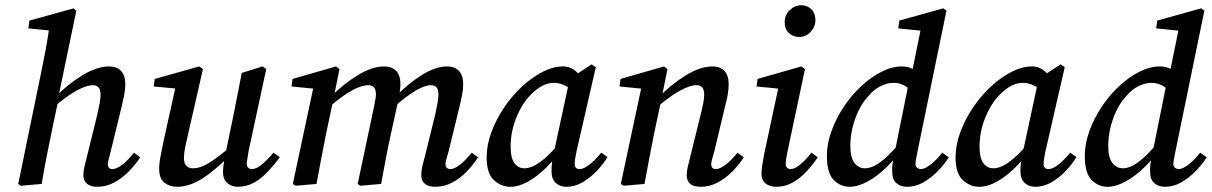

<svg xmlns="http://www.w3.org/2000/svg" viewBox="-20 -706 4652 737"><path d="M60 7 50 0 137 -423Q147 -471 156 -519Q165 -567 171 -616L199 -586L89 -597L93 -627L263 -674L273 -665L205 -338L204 -323L177 -194Q166 -142 157 -95Q148 -48 140 0ZM353 11Q328 11 314 -0.5Q300 -12 300 -33Q300 -50 304.5 -67.5Q309 -85 315 -110L353 -264Q358 -287 362 -307.5Q366 -328 366 -341Q366 -363 358 -371Q350 -379 337 -379Q312 -379 274.5 -358.5Q237 -338 188 -296L191 -332Q239 -382 295.5 -416.5Q352 -451 399 -451Q428 -451 444.5 -434Q461 -417 461 -383Q461 -362 456.5 -340.5Q452 -319 447 -297L405 -125Q401 -108 397.5 -95.5Q394 -83 394 -76Q394 -57 412 -57Q427 -57 449 -73.5Q471 -90 494 -120L518 -102Q500 -74 474.5 -48Q449 -22 418.5 -5.5Q388 11 353 11Z M660 11Q632 11 611.5 -4.5Q591 -20 591 -58Q591 -81 597 -110Q603 -139 608 -165L657 -387L668 -365L570 -374L574 -403L745 -451L759 -441L699 -178Q693 -153 689.5 -133.5Q686 -114 686 -99Q686 -79 695.5 -69.5Q705 -60 720 -60Q750 -60 785.5 -82.5Q821 -105 879 -155L881 -128Q818 -62 764 -25.5Q710 11 660 11ZM892 11Q870 11 853 -3Q836 -17 836 -46Q836 -59 838 -73Q840 -87 845 -113L876 -263Q884 -303 892 -344Q900 -385 908 -426L988 -451L1002 -441L934 -125Q932 -109 929.5 -96.5Q927 -84 927 -77Q927 -67 933 -62Q939 -57 946 -57Q963 -57 982.5 -72.5Q1002 -88 1030 -120L1054 -102Q1033 -74 1009 -48Q985 -22 956 -5.5Q927 11 892 11Z M1650 11Q1625 11 1611 -0.5Q1597 -12 1597 -33Q1597 -50 1601 -67.5Q1605 -85 1612 -110L1650 -264Q1655 -287 1659 -307.5Q1663 -328 1663 -341Q1663 -363 1655.5 -371Q1648 -379 1634 -379Q1588 -379 1493 -296L1496 -333Q1544 -383 1597.5 -417Q1651 -451 1696 -451Q1725 -451 1741.5 -434Q1758 -417 1758 -383Q1758 -362 1753.5 -340.5Q1749 -319 1744 -297L1702 -125Q1697 -108 1693.5 -95.5Q1690 -83 1690 -76Q1690 -66 1695.5 -61.5Q1701 -57 1709 -57Q1739 -57 1791 -120L1815 -102Q1796 -73 1771 -47Q1746 -21 1715.5 -5Q1685 11 1650 11ZM1195 0 1115 7 1104 0 1185 -380 1212 -363 1099 -374 1103 -403 1270 -451 1283 -441 1260 -326 1232 -194Q1222 -145 1213 -97Q1204 -49 1195 0ZM1443 0 1363 7 1353 0 1415 -293Q1417 -306 1420 -319.5Q1423 -333 1423 -343Q1423 -363 1415 -371Q1407 -379 1393 -379Q1368 -379 1330.5 -358.5Q1293 -338 1245 -296L1248 -333Q1296 -382 1352 -416.5Q1408 -451 1455 -451Q1484 -451 1500.5 -434Q1517 -417 1517 -383Q1517 -369 1514.5 -353.5Q1512 -338 1509 -322L1481 -194Q1470 -145 1461 -97Q1452 -49 1443 0Z M1939 11Q1904 11 1876 -14.5Q1848 -40 1848 -102Q1848 -150 1866.5 -199.5Q1885 -249 1915.5 -294Q1946 -339 1984.5 -374.5Q2023 -410 2063.5 -430.5Q2104 -451 2141 -451Q2170 -451 2191 -432Q2212 -413 2230 -385L2187 -353Q2170 -367 2149 -377.5Q2128 -388 2106 -388Q2062 -388 2017 -342Q1984 -309 1962 -254.5Q1940 -200 1940 -143Q1940 -100 1954.5 -80Q1969 -60 1993 -60Q2020 -60 2053.5 -84Q2087 -108 2136 -166L2144 -143Q2113 -99 2078 -64Q2043 -29 2007 -9Q1971 11 1939 11ZM2154 11Q2130 11 2113.5 -3.5Q2097 -18 2097 -50Q2097 -69 2099.5 -86Q2102 -103 2107 -125L2167 -404L2251 -459L2267 -448L2193 -125Q2186 -93 2186 -77Q2186 -57 2205 -57Q2221 -57 2243 -74.5Q2265 -92 2288 -120L2312 -103Q2295 -75 2270 -49Q2245 -23 2215.5 -6Q2186 11 2154 11Z M2616 -33Q2616 -50 2620.5 -67.5Q2625 -85 2631 -110L2669 -264Q2675 -287 2679 -307.5Q2683 -328 2683 -341Q2683 -363 2675 -371Q2667 -379 2653 -379Q2629 -379 2591 -358.5Q2553 -338 2504 -296L2508 -332Q2556 -382 2612 -416.5Q2668 -451 2715 -451Q2744 -451 2760.5 -434Q2777 -417 2777 -383Q2777 -362 2773 -340.5Q2769 -319 2763 -297L2722 -125Q2717 -108 2713.5 -95.5Q2710 -83 2710 -76Q2710 -57 2728 -57Q2743 -57 2765 -73.5Q2787 -90 2811 -120L2835 -102Q2817 -74 2791.5 -48Q2766 -22 2735 -5.5Q2704 11 2670 11Q2616 11 2616 -33ZM2454 0 2374 7 2363 0 2444 -380 2471 -363 2358 -374 2362 -403 2529 -451 2542 -441 2519 -326 2491 -194Q2481 -145 2472 -97Q2463 -49 2454 0Z M2903 -38Q2903 -51 2905.5 -69Q2908 -87 2913 -113L2970 -380L2987 -364L2884 -374L2888 -403L3056 -451L3070 -441L3003 -125Q2996 -93 2996 -77Q2996 -67 3001.5 -62Q3007 -57 3015 -57Q3044 -57 3095 -120L3119 -102Q3100 -74 3076 -48Q3052 -22 3023 -5.5Q2994 11 2959 11Q2936 11 2919.5 -1Q2903 -13 2903 -38ZM3048 -564Q3025 -564 3008.5 -579Q2992 -594 2992 -622Q2992 -648 3011.5 -667Q3031 -686 3055 -686Q3079 -686 3094.5 -670.5Q3110 -655 3110 -628Q3110 -603 3091.5 -583.5Q3073 -564 3048 -564Z M3241 11Q3206 11 3180 -15.5Q3154 -42 3154 -108Q3154 -154 3171.5 -202.5Q3189 -251 3218.5 -295.5Q3248 -340 3285.5 -375Q3323 -410 3363.5 -430.5Q3404 -451 3442 -451Q3467 -451 3487 -439.5Q3507 -428 3530 -401L3483 -351Q3466 -371 3448 -379.5Q3430 -388 3410 -388Q3385 -388 3359.5 -375Q3334 -362 3315 -339Q3283 -306 3263.5 -252.5Q3244 -199 3244 -146Q3244 -101 3260 -80.5Q3276 -60 3300 -60Q3327 -60 3360 -84Q3393 -108 3441 -166L3448 -143Q3419 -99 3383 -64Q3347 -29 3310 -9Q3273 11 3241 11ZM3502 -125Q3499 -109 3496.5 -96.5Q3494 -84 3494 -77Q3494 -67 3500.5 -62Q3507 -57 3515 -57Q3530 -57 3552.5 -74.5Q3575 -92 3597 -120L3622 -102Q3604 -74 3578.5 -48Q3553 -22 3523.5 -5.5Q3494 11 3462 11Q3437 11 3421 -3Q3405 -17 3405 -44Q3404 -55 3405.5 -71.5Q3407 -88 3413 -114L3469 -392L3479 -420L3518 -612L3538 -586L3428 -597L3432 -627L3601 -674L3613 -665Z M3739 11Q3704 11 3676 -14.5Q3648 -40 3648 -102Q3648 -150 3666.5 -199.5Q3685 -249 3715.5 -294Q3746 -339 3784.5 -374.5Q3823 -410 3863.5 -430.5Q3904 -451 3941 -451Q3970 -451 3991 -432Q4012 -413 4030 -385L3987 -353Q3970 -367 3949 -377.5Q3928 -388 3906 -388Q3862 -388 3817 -342Q3784 -309 3762 -254.5Q3740 -200 3740 -143Q3740 -100 3754.5 -80Q3769 -60 3793 -60Q3820 -60 3853.5 -84Q3887 -108 3936 -166L3944 -143Q3913 -99 3878 -64Q3843 -29 3807 -9Q3771 11 3739 11ZM3954 11Q3930 11 3913.5 -3.5Q3897 -18 3897 -50Q3897 -69 3899.5 -86Q3902 -103 3907 -125L3967 -404L4051 -459L4067 -448L3993 -125Q3986 -93 3986 -77Q3986 -57 4005 -57Q4021 -57 4043 -74.5Q4065 -92 4088 -120L4112 -103Q4095 -75 4070 -49Q4045 -23 4015.5 -6Q3986 11 3954 11Z M4231 11Q4196 11 4170 -15.5Q4144 -42 4144 -108Q4144 -154 4161.5 -202.5Q4179 -251 4208.5 -295.5Q4238 -340 4275.5 -375Q4313 -410 4353.5 -430.5Q4394 -451 4432 -451Q4457 -451 4477 -439.5Q4497 -428 4520 -401L4473 -351Q4456 -371 4438 -379.5Q4420 -388 4400 -388Q4375 -388 4349.5 -375Q4324 -362 4305 -339Q4273 -306 4253.5 -252.5Q4234 -199 4234 -146Q4234 -101 4250 -80.5Q4266 -60 4290 -60Q4317 -60 4350 -84Q4383 -108 4431 -166L4438 -143Q4409 -99 4373 -64Q4337 -29 4300 -9Q4263 11 4231 11ZM4492 -125Q4489 -109 4486.5 -96.5Q4484 -84 4484 -77Q4484 -67 4490.5 -62Q4497 -57 4505 -57Q4520 -57 4542.5 -74.5Q4565 -92 4587 -120L4612 -102Q4594 -74 4568.5 -48Q4543 -22 4513.5 -5.5Q4484 11 4452 11Q4427 11 4411 -3Q4395 -17 4395 -44Q4394 -55 4395.5 -71.5Q4397 -88 4403 -114L4459 -392L4469 -420L4508 -612L4528 -586L4418 -597L4422 -627L4591 -674L4603 -665Z"/></svg>

Font: Lisu Bosa SemiBold
Style: Italic
Weight: 600
Italic angle: -19°
Designer: David Morse, Annie Olsen, Victor Gaultney, Frank Grießhammer (Latin)
Foundry: SIL International
Version: Version 2.000